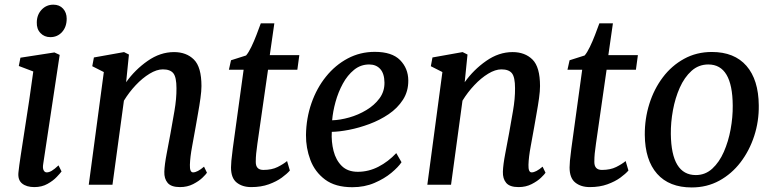

<svg xmlns="http://www.w3.org/2000/svg" viewBox="-20 -791 3307 822"><path d="M127 10Q93.5 10 74.5 -5.5Q55.5 -21 59 -53.5Q61.5 -78.5 68.8 -126.2Q76 -174 85.5 -234.5Q95 -295 104.8 -360Q114.5 -425 122.5 -485L60.5 -508.5L67.5 -544L213 -566.5L235.5 -556L165 -89Q162 -71 166.8 -62Q171.5 -53 180 -53Q190 -53 201.5 -59.8Q213 -66.5 230.5 -83L243.5 -57Q238.5 -50 223.2 -33.8Q208 -17.5 183.5 -3.8Q159 10 127 10ZM195.5 -632Q170 -632 153.2 -649.5Q136.5 -667 137.5 -695.5Q138 -728 158.2 -749.5Q178.5 -771 208.5 -771Q234.5 -771 250 -754Q265.5 -737 265.5 -711Q265.5 -676 245.8 -654Q226 -632 195.5 -632Z M520 -439Q558 -492.5 612 -530.2Q666 -568 725 -568Q778 -568 810.2 -536Q842.5 -504 842.5 -422.5Q842.5 -401.5 838.2 -370.8Q834 -340 828 -307Q822 -274 817.5 -247Q811 -209.5 802.5 -164.2Q794 -119 793 -85.5Q792 -53 806.5 -53Q825 -53 853.5 -77.5L866 -51.5Q862 -45 846.8 -30.2Q831.5 -15.5 806.8 -2.8Q782 10 750.5 10Q713 10 697.8 -8Q682.5 -26 683.5 -56Q684.5 -86 693.5 -132.8Q702.5 -179.5 710 -220.5Q717.5 -262.5 726.8 -315.8Q736 -369 735.5 -413.5Q735.5 -460.5 722.2 -477.2Q709 -494 677 -494Q651 -494 620.5 -475.5Q590 -457 561.2 -426.5Q532.5 -396 510.5 -360L461.5 0H360L424.5 -482.5L375 -507.5L382 -545L511 -568L532 -557.5Z M1082 -176Q1078.5 -151 1076.8 -134.2Q1075 -117.5 1075 -97.5Q1075 -63.5 1107.5 -63.5Q1143.5 -63.5 1168.5 -76Q1193.5 -88.5 1209 -101.5L1221 -61Q1209 -47 1186.5 -30.5Q1164 -14 1131 -2Q1098 10 1055.5 10Q1017.5 10 993.2 -9.5Q969 -29 969 -74Q969 -84.5 970.5 -102.5Q972 -120.5 976.5 -154.5L1023 -492.5H960L969 -533L1033.5 -553.5Q1044 -565.5 1055.8 -589.8Q1067.5 -614 1078 -641.5Q1088.5 -669 1096.5 -691H1154.5L1135 -555H1261.5L1253 -492.5H1127.5Z M1699 -96.5Q1685.5 -76 1655.5 -51Q1625.5 -26 1583 -7.8Q1540.5 10.5 1488.5 10.5Q1415.5 10.5 1371.8 -22.2Q1328 -55 1308.8 -106.2Q1289.5 -157.5 1290 -213Q1291 -285 1313.5 -349.5Q1336 -414 1375.8 -463.2Q1415.5 -512.5 1468.8 -540.8Q1522 -569 1584.5 -569Q1658 -569 1692.8 -533.8Q1727.5 -498.5 1728 -447Q1728.5 -400 1705.2 -364Q1682 -328 1644 -302.2Q1606 -276.5 1561.5 -260Q1517 -243.5 1474.5 -235.2Q1432 -227 1400.5 -226.5Q1398 -184.5 1408 -145Q1418 -105.5 1443.2 -80.5Q1468.5 -55.5 1512 -55.5Q1558 -55.5 1600.2 -77.2Q1642.5 -99 1676.5 -135.5ZM1560.5 -515Q1524 -515 1495.8 -492Q1467.5 -469 1447.8 -432.8Q1428 -396.5 1416.5 -354.8Q1405 -313 1402 -276Q1436 -277 1475 -288Q1514 -299 1548.5 -319.8Q1583 -340.5 1604.8 -370Q1626.5 -399.5 1626 -437.5Q1625.5 -476 1608 -495.5Q1590.5 -515 1560.5 -515Z M1969.5 -439Q2007.5 -492.5 2061.5 -530.2Q2115.5 -568 2174.5 -568Q2227.5 -568 2259.8 -536Q2292 -504 2292 -422.5Q2292 -401.5 2287.8 -370.8Q2283.5 -340 2277.5 -307Q2271.5 -274 2267 -247Q2260.5 -209.5 2252 -164.2Q2243.5 -119 2242.5 -85.5Q2241.5 -53 2256 -53Q2274.5 -53 2303 -77.5L2315.5 -51.5Q2311.5 -45 2296.2 -30.2Q2281 -15.5 2256.2 -2.8Q2231.5 10 2200 10Q2162.5 10 2147.2 -8Q2132 -26 2133 -56Q2134 -86 2143 -132.8Q2152 -179.5 2159.5 -220.5Q2167 -262.5 2176.2 -315.8Q2185.5 -369 2185 -413.5Q2185 -460.5 2171.8 -477.2Q2158.5 -494 2126.5 -494Q2100.5 -494 2070 -475.5Q2039.5 -457 2010.8 -426.5Q1982 -396 1960 -360L1911 0H1809.5L1874 -482.5L1824.5 -507.5L1831.5 -545L1960.5 -568L1981.5 -557.5Z M2531.5 -176Q2528 -151 2526.2 -134.2Q2524.5 -117.5 2524.5 -97.5Q2524.5 -63.5 2557 -63.5Q2593 -63.5 2618 -76Q2643 -88.5 2658.5 -101.5L2670.5 -61Q2658.5 -47 2636 -30.5Q2613.5 -14 2580.5 -2Q2547.5 10 2505 10Q2467 10 2442.8 -9.5Q2418.5 -29 2418.5 -74Q2418.5 -84.5 2420 -102.5Q2421.5 -120.5 2426 -154.5L2472.5 -492.5H2409.5L2418.5 -533L2483 -553.5Q2493.5 -565.5 2505.2 -589.8Q2517 -614 2527.5 -641.5Q2538 -669 2546 -691H2604L2584.5 -555H2711L2702.5 -492.5H2577Z M3027.5 -568.5Q3124 -568.5 3175.8 -509Q3227.5 -449.5 3228.5 -340Q3229.5 -272 3209 -209Q3188.5 -146 3150.5 -96.2Q3112.5 -46.5 3059.5 -17.5Q3006.5 11.5 2941.5 11.5Q2845 11.5 2793.2 -47Q2741.5 -105.5 2740.5 -213.5Q2740 -282.5 2760 -346.2Q2780 -410 2817.8 -460Q2855.5 -510 2908.8 -539.2Q2962 -568.5 3027.5 -568.5ZM3012.5 -515Q2971 -515 2940.5 -487.5Q2910 -460 2890.2 -415.5Q2870.5 -371 2861 -319Q2851.5 -267 2852 -217.5Q2854 -41.5 2959 -41.5Q2999.5 -41.5 3029.5 -69Q3059.5 -96.5 3079 -141Q3098.5 -185.5 3108 -237.5Q3117.5 -289.5 3117 -339Q3116 -515 3012.5 -515Z"/></svg>

Font: Merriweather
Style: Italic
Weight: 400
Italic angle: -7.8°
Designer: Eben Sorkin
Foundry: Eben Sorkin
Version: Version 2.100